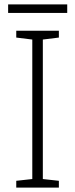

<svg xmlns="http://www.w3.org/2000/svg" viewBox="-20 -854 342 874"><path d="M286 -834H17V-795H286ZM248 0V-31L175 -39V-674L248 -683V-714H54V-683L127 -674V-39L54 -31V0Z"/></svg>

Font: Noto Sans Syriac Extralight
Style: Regular
Weight: 200
Designer: Patrick Giasson and the Monotype Design Team
Foundry: Monotype Imaging Inc.
Version: Version 3.000